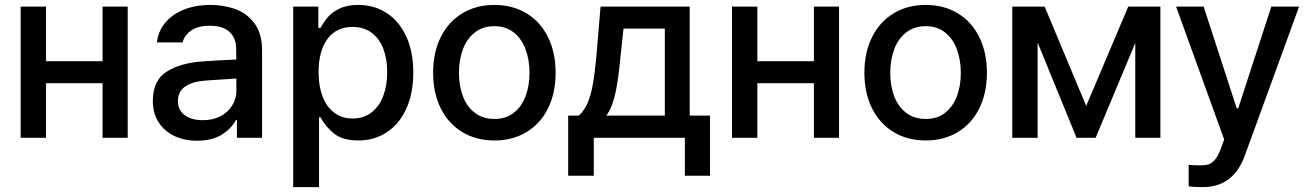

<svg xmlns="http://www.w3.org/2000/svg" viewBox="-20 -557 5292 776"><path d="M166 -309.6H394.5V-530.3H496.1V0H394.5V-220.7H166V0H63.5V-530.3H166Z M795.9 -308.6Q829.1 -311 868.4 -313.2Q907.7 -315.4 935.1 -316.4L934.6 -358.4Q934.6 -403.8 907.2 -428.5Q879.9 -453.1 827.1 -453.1Q782.7 -453.1 754.4 -434.8Q726.1 -416.5 717.8 -385.7H614.3Q619.1 -429.7 647 -464.1Q674.8 -498.5 722.4 -517.8Q770 -537.1 831.1 -537.1Q881.3 -537.1 928 -521.5Q974.6 -505.9 1006.8 -464.8Q1039.1 -423.8 1039.1 -352.5V0H937.5V-72.3H933.6Q915.5 -37.1 876.2 -12.7Q836.9 11.7 776.4 11.7Q725.6 11.7 685.1 -7.3Q644.5 -26.4 621.1 -62.7Q597.7 -99.1 597.7 -149.4Q597.7 -231.9 653.3 -267.1Q709 -302.2 795.9 -308.6ZM799.8 -71.3Q840.8 -71.3 871.6 -87.6Q902.3 -104 918.9 -131.6Q935.5 -159.2 935.5 -191.4L935.1 -239.7L810.5 -231.4Q757.3 -227.5 728.3 -207.3Q699.2 -187 699.2 -148.4Q699.2 -111.3 726.8 -91.3Q754.4 -71.3 799.8 -71.3Z M1165 -530.3H1266.6V-444.3H1275.4Q1288.6 -468.3 1305.2 -487.8Q1321.8 -507.3 1352.3 -522.2Q1382.8 -537.1 1427.7 -537.1Q1492.2 -537.1 1542.7 -504.4Q1593.3 -471.7 1621.8 -409.9Q1650.4 -348.1 1650.4 -263.7Q1650.4 -179.7 1622.1 -117.7Q1593.8 -55.7 1543.5 -22.5Q1493.2 10.7 1428.7 10.7Q1365.2 10.7 1330.6 -16.8Q1295.9 -44.4 1275.4 -83H1269.5V199.2H1165ZM1405.3 -78.1Q1449.7 -78.1 1481.2 -102.3Q1512.7 -126.5 1528.8 -168.9Q1544.9 -211.4 1544.9 -265.6Q1544.9 -318.8 1529.1 -360.1Q1513.2 -401.4 1481.7 -424.8Q1450.2 -448.2 1405.3 -448.2Q1338.9 -448.2 1303.2 -399.2Q1267.6 -350.1 1267.6 -265.6Q1267.6 -209.5 1283.7 -167.2Q1299.8 -125 1330.8 -101.6Q1361.8 -78.1 1405.3 -78.1Z M1730.5 -262.7Q1730.5 -344.7 1761.2 -406.7Q1792 -468.8 1848.1 -502.9Q1904.3 -537.1 1978.5 -537.1Q2052.2 -537.1 2108.4 -502.9Q2164.6 -468.8 2195.1 -406.5Q2225.6 -344.2 2225.6 -262.7Q2225.6 -181.2 2195.1 -119.4Q2164.6 -57.6 2108.4 -23.4Q2052.2 10.7 1978.5 10.7Q1904.3 10.7 1848.1 -23.4Q1792 -57.6 1761.2 -119.4Q1730.5 -181.2 1730.5 -262.7ZM2120.1 -262.7Q2120.1 -314.9 2104.2 -357.7Q2088.4 -400.4 2056.4 -425.8Q2024.4 -451.2 1978.5 -451.2Q1931.6 -451.2 1899.2 -425.8Q1866.7 -400.4 1850.8 -357.7Q1835 -314.9 1835 -262.7Q1835 -210.4 1850.8 -168.2Q1866.7 -126 1899.2 -101.1Q1931.6 -76.2 1978.5 -76.2Q2024.9 -76.2 2056.6 -101.1Q2088.4 -126 2104.2 -168.2Q2120.1 -210.4 2120.1 -262.7Z M2276.4 -89.8H2319.3Q2340.8 -108.9 2354.5 -140.1Q2368.2 -171.4 2376.2 -217Q2384.3 -262.7 2390.6 -333L2407.2 -530.3H2767.6V-89.8H2849.6V153.3H2748V0H2379.9V153.3H2276.4ZM2667 -89.8V-441.4H2500L2488.3 -333Q2480 -239.3 2467.5 -181.6Q2455.1 -124 2430.7 -89.8Z M3041 -309.6H3269.5V-530.3H3371.1V0H3269.5V-220.7H3041V0H2938.5V-530.3H3041Z M3473.6 -262.7Q3473.6 -344.7 3504.4 -406.7Q3535.2 -468.8 3591.3 -502.9Q3647.5 -537.1 3721.7 -537.1Q3795.4 -537.1 3851.6 -502.9Q3907.7 -468.8 3938.2 -406.5Q3968.8 -344.2 3968.8 -262.7Q3968.8 -181.2 3938.2 -119.4Q3907.7 -57.6 3851.6 -23.4Q3795.4 10.7 3721.7 10.7Q3647.5 10.7 3591.3 -23.4Q3535.2 -57.6 3504.4 -119.4Q3473.6 -181.2 3473.6 -262.7ZM3863.3 -262.7Q3863.3 -314.9 3847.4 -357.7Q3831.5 -400.4 3799.6 -425.8Q3767.6 -451.2 3721.7 -451.2Q3674.8 -451.2 3642.3 -425.8Q3609.9 -400.4 3594 -357.7Q3578.1 -314.9 3578.1 -262.7Q3578.1 -210.4 3594 -168.2Q3609.9 -126 3642.3 -101.1Q3674.8 -76.2 3721.7 -76.2Q3768.1 -76.2 3799.8 -101.1Q3831.5 -126 3847.4 -168.2Q3863.3 -210.4 3863.3 -262.7Z M4540 -530.3H4669.9V0H4568.4V-383.3L4408.2 0H4331.1L4173.8 -384.8V0H4071.3V-530.3H4202.1L4370.1 -128.9Z M4784.2 196.3V109.4Q4807.6 111.3 4831.1 111.3Q4851.1 111.3 4864.3 107.4Q4877.4 103.5 4890.4 88.4Q4903.3 73.2 4915 42L4927.7 6.8L4733.4 -530.3H4844.7L4978.5 -119.1H4984.4L5118.2 -530.3H5230.5L5011.7 70.3Q4988.8 134.3 4946.5 166.7Q4904.3 199.2 4839.8 199.2Q4804.7 199.2 4784.2 196.3Z"/></svg>

Font: WEMIX Pretendard Medium
Style: Regular
Weight: 500
Designer: Base glyphs from Inter by Rasmus Andersson; Hangeul glyphs from Noto Sans CJK(Source Han Sans) by Jang Soo-young and Kan
Foundry: Kil Hyung-jin
Version: Version 1.000